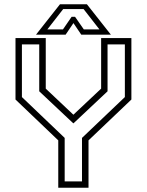

<svg xmlns="http://www.w3.org/2000/svg" viewBox="-20 -878 687 898"><path d="M252.5 0V-221.5L52.5 -412.5V-700H194V-463.5L328 -337H318.5L453 -463.5V-700H594.5V-412.5L394 -221.5V0ZM282.5 -29.5H363.5V-233L564 -424V-670.5H483V-451L324 -301.5H322.5L163.5 -451V-670.5H82.5V-424L282.5 -233ZM260.5 -858H386.5L498.5 -716H360L323.5 -770L287 -716H148.5ZM275.5 -835.5 201.5 -740.5H274.5L315 -799.5H331L372 -740.5H445L371 -835.5Z"/></svg>

Font: Tourney Thin Light
Style: Regular
Weight: 300
Version: Version 1.015